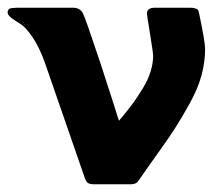

<svg xmlns="http://www.w3.org/2000/svg" viewBox="-31 -478 570 498"><path d="M-11.2 -445.8Q-11.2 -449.7 -9.5 -452.4Q-7.8 -455.1 -4.9 -456.1Q-2 -457 0 -457Q2 -457 6.6 -457.5Q11.2 -458 13.2 -458H158.2Q177.2 -458 184.6 -442.4Q191.9 -426.8 223.1 -333Q235.4 -296.9 245.1 -265.9Q254.9 -234.9 260 -220Q265.1 -205.1 268.6 -193.1Q272 -181.2 273.9 -175.5Q275.9 -169.9 277.8 -165Q278.8 -166 293.9 -184.6Q309.1 -203.1 318.1 -216.1Q327.1 -229 340.1 -250Q353 -271 359.6 -292.5Q366.2 -314 366.2 -333Q366.2 -340.8 358.2 -389.9Q350.1 -439 350.1 -442.9Q350.1 -458 371.1 -458H461.9Q477.1 -458 482.9 -452.1L484.9 -445.8Q501 -369.6 501 -351.1Q501 -316.9 491.5 -282Q481.9 -247.1 460.9 -209.5Q439.9 -171.9 424.1 -147Q408.2 -122.1 376.7 -78.1Q345.2 -34.2 333 -16.1Q328.1 -9.3 326.2 -6.6Q324.2 -3.9 319.6 -2Q314.9 0 307.1 0H212.9Q200.7 0 195.8 -4.4Q190.9 -8.8 186 -24.9L85.9 -314Q71.8 -354 54 -380.6Q36.1 -407.2 22.5 -415.5Q8.8 -423.8 -1.2 -431.4Q-11.2 -439 -11.2 -445.8Z"/></svg>

Font: CMU Sans Serif
Style: Bold
Weight: 700
Version: Version 0.7.0